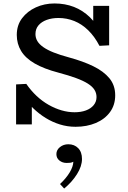

<svg xmlns="http://www.w3.org/2000/svg" viewBox="-20 -720 739 1110"><path d="M417 13Q370 13 326.5 -0.5Q283 -14 244 -38Q205 -62 171 -95Q137 -128 108 -166L164 -156V-1H73V-232L132 -235Q159 -196 191.5 -165.5Q224 -135 261 -114Q298 -93 336 -82Q374 -71 411 -71Q448 -71 476.5 -81.5Q505 -92 521.5 -112Q538 -132 538 -159Q538 -182 526 -201Q514 -220 488 -236.5Q462 -253 420 -268.5Q378 -284 318 -300Q234 -322 180.5 -353Q127 -384 102 -425.5Q77 -467 77 -518Q77 -574 107.5 -614.5Q138 -655 187.5 -677.5Q237 -700 295 -700Q356 -700 407.5 -680Q459 -660 500.5 -619.5Q542 -579 571 -517L519 -528V-686H611V-458L555 -455Q527 -509 490 -545Q453 -581 409.5 -598.5Q366 -616 318 -616Q280 -616 250 -605Q220 -594 202.5 -573.5Q185 -553 185 -523Q185 -501 196 -482.5Q207 -464 230.5 -447.5Q254 -431 290.5 -416.5Q327 -402 379 -388Q460 -366 519.5 -337Q579 -308 612.5 -267.5Q646 -227 646 -169Q646 -113 616 -72Q586 -31 534 -9Q482 13 417 13ZM454 199Q454 241 425 287Q396 333 351 370L327 344Q363 310 383 276.5Q403 243 404 215Q395 220 386 221Q377 222 365 222Q341 222 323.5 208Q306 194 306 171Q306 147 326.5 130.5Q347 114 375 114Q410 114 432 136.5Q454 159 454 199Z"/></svg>

Font: BioRhyme
Style: Regular
Weight: 400
Designer: Aoife Mooney
Foundry: Aoife Mooney Type
Version: Version 1.600;gftools[0.9.33]